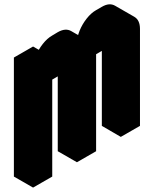

<svg xmlns="http://www.w3.org/2000/svg" viewBox="-20 -801 698 871"><path d="M130 -490 217 -540V-440Q217 -467 229 -496.5Q241 -526 260.5 -551.5Q280 -577 303 -590L329 -605Q364 -625 390 -610Q416 -595 416 -555Q416 -582 428 -611.5Q440 -641 459.5 -666.5Q479 -692 502 -705L528 -720Q563 -740 589 -725Q615 -710 615 -670V-230L528 -180V-620L416 -555V-115L329 -65V-505L217 -440V0L130 50ZM528 -620V-180L442 -230V-670ZM329 -505V-65L242 -115V-555ZM589 -725Q563 -740 528 -720L502 -705Q479 -692 459.5 -666.5Q440 -641 428 -611.5Q416 -582 416 -555L329 -605Q329 -632 341 -661.5Q353 -691 373 -716.5Q393 -742 416 -755L442 -770Q476 -790 502 -775ZM130 -490V50L43 0V-540ZM390 -610Q364 -625 329 -605L303 -590Q280 -577 260.5 -551.5Q241 -526 229 -496.5Q217 -467 217 -440L130 -490Q130 -517 142 -546.5Q154 -576 174 -601.5Q194 -627 217 -640L242 -655Q277 -675 303 -660ZM217 -540 130 -490 43 -540 130 -590Z"/></svg>

Font: Nabla Normal
Style: Regular
Weight: 400
Designer: Arthur Reinders Folmer
Version: Version 1.000